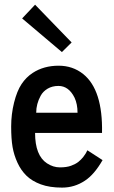

<svg xmlns="http://www.w3.org/2000/svg" viewBox="-20 -811 497 839"><path d="M76.7 -730.5 133.3 -790.5 293 -625.5 250.5 -583.5ZM138.2 -318.4H318.8Q318.8 -356.4 305.7 -384.3Q280.3 -435.5 235.4 -435.5Q208.5 -435.5 188.2 -423.6Q168 -411.6 157.7 -392.6Q138.2 -356.9 138.2 -318.4ZM122.6 -492.2Q170.9 -523.9 236.3 -523.9Q297.9 -523.9 343.8 -487.3Q429.7 -418 425.8 -230H133.3Q133.3 -131.3 185.5 -97.2Q212.4 -79.6 241.9 -79.6Q271.5 -79.6 291 -86.9Q310.5 -94.2 322.3 -103.5Q334 -112.8 343.8 -125Q356.9 -142.1 361.8 -154.3L428.2 -111.3Q392.1 -48.3 351.1 -21.5Q305.7 8.8 251.2 8.8Q196.8 8.8 158.4 -5.4Q120.1 -19.5 95.9 -43Q71.8 -66.4 56.4 -99.9Q41 -133.3 34.9 -168.7Q28.8 -204.1 28.8 -258.1Q28.8 -312 41.5 -362.8Q54.2 -413.6 74.2 -443.6Q94.2 -473.6 122.6 -492.2Z"/></svg>

Font: News Cycle
Style: Bold
Weight: 700
Version: Version 0.5.1